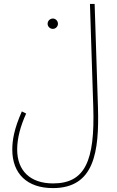

<svg xmlns="http://www.w3.org/2000/svg" viewBox="-20 -734 601 984"><path d="M43 33C43 156 119 230 251 230C463 230 489 46 482 -186L465 -714H441L458 -186C467 92 415 206 252 206C135 206 68 141 68 32C68 -26 85 -88 114 -152L92 -163C52 -73 43 -15 43 33ZM251 -586C265 -586 277 -598 277 -612C277 -627 265 -639 251 -639C236 -639 224 -627 224 -612C224 -598 236 -586 251 -586Z"/></svg>

Font: Noto Sans Arabic UI Cn Th
Style: Regular
Weight: 100
Width: 3
Designer: Monotype Design Team, Nadine Chahine and Nizar Qandah
Foundry: Monotype Imaging Inc.
Version: Version 2.010